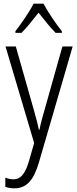

<svg xmlns="http://www.w3.org/2000/svg" viewBox="-20 -785 421 1046"><path d="M217 -765H163C141 -721 95 -655 64 -615V-606H97C126 -634 161 -679 190 -716C220 -678 253 -636 283 -606H317V-615C290 -648 241 -719 217 -765ZM10 -532 166 -6 138 92C116 166 91 192 52 192C37 192 22 188 9 183V233C25 238 40 241 58 241C124 241 163 198 192 100L376 -532H320L224 -191C212 -151 202 -114 195 -78H192C186 -108 178 -138 163 -191L66 -532Z"/></svg>

Font: Noto Sans Thai Cond Light
Style: Regular
Weight: 300
Width: 3
Designer: Monotype Design Team
Foundry: Monotype Imaging Inc.
Version: Version 2.002